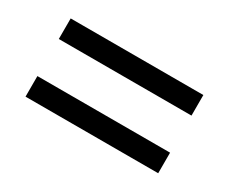

<svg xmlns="http://www.w3.org/2000/svg" viewBox="-57 -639 685 574"><g transform="rotate(30 286.0 -352.0)"><path d="M56 -416V-487H514V-416ZM56 -217V-288H514V-217Z"/></g></svg>

Font: uguzrati25
Style: Book
Weight: 400
Designer: Jelle Bosma - Monotype Design Team, Universal Thirst
Foundry: Monotype Imaging Inc.
Version: Version 2.106